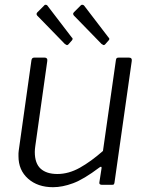

<svg xmlns="http://www.w3.org/2000/svg" viewBox="-20 -770 616 800"><path d="M201 10Q137 10 97 -25.5Q57 -61 57 -119Q57 -125 57 -131Q57 -137 58 -142L111 -519Q112 -525 115 -527.5Q118 -530 123 -530H166Q172 -530 175 -526.5Q178 -523 177 -516L127 -161Q126 -154 125.5 -148Q125 -142 125 -137Q125 -89 149.5 -67Q174 -45 219 -45Q266 -45 312.5 -71Q359 -97 409 -141L463 -520Q464 -526 466.5 -528Q469 -530 475 -530H517Q524 -530 527 -526.5Q530 -523 529 -516L457 -9Q456 -4 454.5 -2Q453 0 447 0H404Q399 0 396 -2.5Q393 -5 394 -10L403 -68Q404 -74 401.5 -75Q399 -76 394 -72Q329 -23 284.5 -6.5Q240 10 201 10ZM165 -748Q167 -751 172 -750Q177 -749 178 -746L279 -614Q282 -612 282.5 -609Q283 -606 280 -602L265 -585Q261 -581 257.5 -582.5Q254 -584 250 -587L139 -701Q128 -710 135 -718ZM317 -748Q320 -751 324.5 -750Q329 -749 331 -746L432 -614Q435 -612 435.5 -608.5Q436 -605 433 -602L418 -585Q414 -581 410.5 -582.5Q407 -584 403 -587L292 -701Q280 -711 288 -719Z"/></svg>

Font: Libre Franklin Light
Style: Italic
Weight: 300
Italic angle: -8°
Designer: Pablo Impallari, Rodrigo Fuenzalida, Nhung Nguyen
Foundry: Impallari Type
Version: Version 3.000